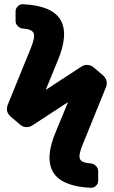

<svg xmlns="http://www.w3.org/2000/svg" viewBox="-20 -769 540 908"><path d="M466.8 -413.1Q493.2 -388.7 481.4 -357.4L374 -92.8Q350.6 -39.1 357.4 -19Q364.3 1 409.2 3.9Q422.9 4.9 433.6 15.6Q444.3 26.4 444.3 40V85Q444.3 99.6 433.6 109.9Q422.9 120.1 408.2 119.1Q271.5 112.3 231.4 45.4Q191.4 -21.5 244.1 -146.5L300.8 -283.2L299.8 -284.2H298.8L132.8 -175.8Q119.1 -167 103 -168Q86.9 -168.9 76.2 -178.7L31.2 -216.8Q3.9 -241.2 16.6 -273.4L124 -537.1Q146.5 -590.8 139.6 -610.8Q132.8 -630.9 88.9 -633.8Q74.2 -634.8 64 -645.5Q53.7 -656.2 53.7 -669.9V-714.8Q53.7 -729.5 64.5 -739.7Q75.2 -750 89.8 -749Q225.6 -742.2 265.6 -675.8Q305.7 -609.4 253.9 -484.4L197.3 -346.7L198.2 -345.7H199.2L365.2 -454.1Q377.9 -462.9 394 -461.9Q410.2 -460.9 421.9 -451.2Z"/></svg>

Font: Rounded-L Mgen+ 1mn bold
Style: Bold
Weight: 700
Designer: [Source Han Sans]
Ryoko NISHIZUKA  (kana & ideographs); Paul D. Hunt (Latin, Greek & Cyrillic); Wenlong ZHANG  (bopomofo
Version: Version 1.059.20150602